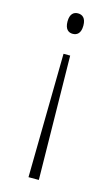

<svg xmlns="http://www.w3.org/2000/svg" viewBox="-113 -586 472 807"><g transform="rotate(15 122.5 -182.5)"><path d="M122 -542C104 -542 88 -531 88 -498C88 -464 104 -453 122 -453C141 -453 157 -464 157 -498C157 -531 141 -542 122 -542ZM136 -362H107L99 177H144Z"/></g></svg>

Font: Noto Serif Thai Condensed ExtraLight
Style: Regular
Weight: 200
Width: 3
Designer: Monotype Design Team
Foundry: Monotype Imaging Inc.
Version: Version 2.002